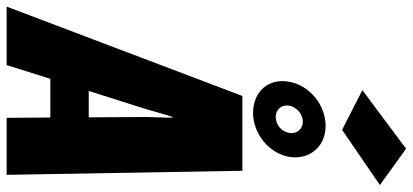

<svg xmlns="http://www.w3.org/2000/svg" viewBox="-390 -892 1245 579"><g transform="rotate(90 232.5 -602.5)"><path d="M-37.1 0H139.2L180.7 -131.8H297.4L298.3 0H470.2L458 -710.9H232.4ZM217.3 -247.6 265.1 -398.4C270 -413.6 275.9 -432.6 282.2 -456.1C288.6 -479 293.5 -494.1 295.9 -501H297.4C297.9 -494.1 297.9 -479 296.9 -456.1C295.9 -433.1 295.4 -413.6 295.9 -398.4L296.9 -247.6ZM283.2 -743.2C346.2 -743.2 404.8 -790.5 416 -851.6C426.3 -912.1 385.7 -961.9 322.8 -961.9C258.3 -961.9 199.7 -912.1 189.5 -851.6C178.2 -790.5 218.8 -743.2 283.2 -743.2ZM295.4 -811.5C272 -811.5 257.8 -830.6 261.7 -852.1C265.6 -873.5 286.1 -893.1 309.6 -893.1C333.5 -893.1 347.7 -873.5 343.8 -852.1C340.3 -829.1 319.3 -811.5 295.4 -811.5ZM334.5 -1011.7 501 -1125.5 391.6 -1204.6 214.8 -1072.8Z"/></g></svg>

Font: Roboto Flex Super Cond Black
Style: Italic
Weight: 900
Width: 3
Italic angle: -10°
Designer: Berlow after Robertson
Foundry: Google
Version: Version 3.200;Glyphs 3.3 (3311)